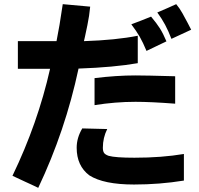

<svg xmlns="http://www.w3.org/2000/svg" viewBox="-20 -758 960 924"><path d="M102 117Q91 112 40 88Q162 -165 221 -427H66V-560H252Q266 -628 282 -738L414 -726Q410 -682 400.5 -636.5Q391 -591 389 -582L384 -560Q538 -565 643 -586V-454Q529 -434 358 -428Q294 -128 164 146Q146 137 130.5 130Q115 123 102 117ZM805 -571Q790 -610 774.5 -639Q759 -668 737 -698Q754 -706 788 -720L828 -738Q844 -719 857.5 -695Q871 -671 883.5 -647Q896 -623 900 -615ZM733 -536 685 -513Q668 -554 652.5 -581Q637 -608 612 -641Q663 -660 707 -678Q734 -646 749.5 -621.5Q765 -597 781 -559Q765 -552 733 -536ZM823 -259Q706 -268 632 -268Q535 -268 435 -252V-382Q540 -395 632 -395Q681 -395 823 -391ZM865 111Q748 130 625 130Q479 130 410 86Q349 40 349 -47Q349 -95 376 -140L496 -137Q475 -95 475 -47Q475 -31 480.5 -22.5Q486 -14 503 -8Q536 1 627 1Q758 1 865 -17Z"/></svg>

Font: BM Euljiro oraeorae
Style: Regular
Weight: 400
Designer: Bongjin Kim; Bomjun Kim; Myungsoo Han; Hyesun Chae; Mikyoung Jeong; Wujin Sim; Minjae Kang; Suwha Jang;
Foundry: Sandoll Inc.
Version: Version 1.000;hotconv 1.0.109;makeexe 2.5.65596